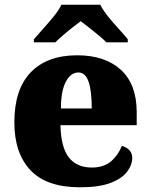

<svg xmlns="http://www.w3.org/2000/svg" viewBox="-20 -786 638 816"><path d="M320 10Q178 10 109.5 -62.5Q41 -135 41 -266Q41 -407 111 -479Q181 -551 308 -551Q426 -551 493.5 -489.5Q561 -428 561 -309V-254H237Q239 -160 272.5 -117Q306 -74 370 -74Q421 -74 451.5 -100Q482 -126 498 -166Q517 -161 529.5 -148Q542 -135 542 -115Q542 -85 520 -56Q498 -27 449.5 -8.5Q401 10 320 10ZM370 -325Q370 -399 356.5 -438.5Q343 -478 313 -478Q281 -478 260 -439Q239 -400 239 -325ZM124 -619Q140 -638 163.5 -664Q187 -690 209 -717Q231 -744 241 -766H406Q417 -744 438.5 -717Q460 -690 484 -664Q508 -638 523 -619V-606H432Q422 -617 401.5 -634Q381 -651 359.5 -668Q338 -685 323 -696Q308 -685 286.5 -668Q265 -651 245.5 -634Q226 -617 215 -606H124Z"/></svg>

Font: Noto Serif Black
Style: Regular
Weight: 900
Designer: Monotype Design Team
Foundry: Monotype Imaging Inc.
Version: Version 2.014; ttfautohint (v1.8.4.7-5d5b)